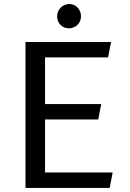

<svg xmlns="http://www.w3.org/2000/svg" viewBox="-20 -921 635 941"><path d="M105 0V-715.3H524.4L509.8 -639.6H200.7V-411.1H476.1L461.4 -335.4H200.7V-75.7H532.2L517.6 0ZM317.9 -782.2Q305.7 -782.2 294.9 -786.6Q284.2 -791 276.4 -798.8Q268.6 -806.6 264.2 -817.1Q259.8 -827.6 259.8 -840.3Q259.8 -853 264.6 -864.3Q269.5 -875.5 277.6 -883.8Q285.6 -892.1 296.6 -896.7Q307.6 -901.4 319.8 -901.4Q331.5 -901.4 342 -896.7Q352.5 -892.1 360.4 -883.8Q368.2 -875.5 372.6 -864.5Q377 -853.5 377 -841.3Q377 -828.1 372.1 -817.1Q367.2 -806.2 359.1 -798.6Q351.1 -791 340.3 -786.6Q329.6 -782.2 317.9 -782.2Z"/></svg>

Font: Proza Libre
Style: Regular
Weight: 400
Designer: Jasper de Waard
Foundry: Jasper de Waard
Version: Version 1.001; ttfautohint (v1.4.1.8-43bc)